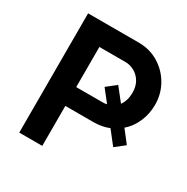

<svg xmlns="http://www.w3.org/2000/svg" viewBox="-162 -850 965 990"><g transform="rotate(30 320.5 -355.0)"><path d="M83 0V-710H384Q452 -710 505 -677Q558 -644 588 -590.5Q618 -537 618 -474Q618 -420 597.5 -372.5Q577 -325 540 -293L596 -221L540 -177L479 -255Q437 -238 389 -238H220V0ZM220 -350H380Q392 -350 402 -353L346 -424L402 -468L463 -391Q486 -423 486 -470Q486 -508 470 -534.5Q454 -561 428.5 -575Q403 -589 375 -589H220Z"/></g></svg>

Font: Raleway
Style: Bold
Weight: 700
Designer: Matt McInerney, Pablo Impallari, Rodrigo Fuenzalida
Foundry: Matt McInerney, Pablo Impallari, Rodrigo Fuenzalida
Version: Version 4.026